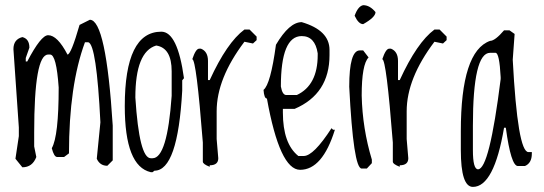

<svg xmlns="http://www.w3.org/2000/svg" viewBox="-20 -650 2115 746"><path d="M329.1 -573.2Q392.1 -573.2 418 -162.1V-26.9L397 -5.9Q368.2 -5.9 356 -33.2L370.1 -174.8Q355 -477.1 323.2 -485.8H310.1Q248 -317.9 248 -54.2L229 -40H202.1Q189.9 -40 181.2 -74.2Q208 -121.1 208 -310.1Q199.2 -438 174.8 -438H167Q112.8 -438 112.8 -134.8V-81.1L121.1 -40Q106 0 66.9 0L40 -33.2L53.2 -121.1V-154.8L32.2 -459Q32.2 -497.1 66.9 -505.9Q94.2 -499 94.2 -464.8L80.1 -424.8V-411.1H85.9Q139.2 -513.2 167 -513.2Q203.1 -513.2 242.2 -438Q255.9 -438 289.1 -553.2Z M606.9 -526.9Q669.9 -526.9 694.8 -346.2L688 -337.9V-297.9Q670.9 13.2 580.1 13.2L572.8 19H565.9Q464.8 -3.9 464.8 -237.8Q464.8 -526.9 606.9 -526.9ZM505.9 -271Q521 -35.2 565.9 -35.2H572.8Q629.9 -35.2 647 -277.8V-373Q647 -463.9 586.9 -473.1Q505.9 -449.2 505.9 -271Z M929.7 -535.2H949.7L977.1 -507.8V-494.1L962.9 -481L929.7 -487.8Q821.8 -345.2 821.8 -217.8V-109.9L828.1 -35.2Q828.1 -7.8 794.9 -7.8V-2Q768.1 -12.2 768.1 -22V-96.2Q742.7 -419.9 727.1 -419.9Q740.7 -460.9 753.9 -460.9H760.7Q788.1 -450.2 788.1 -413.1V-338.9H794.9Q861.8 -484.9 929.7 -535.2Z M1152.3 -564Q1260.3 -532.2 1260.3 -456.1V-436Q1260.3 -285.2 1125 -227.1H1079.1V-212.9Q1079.1 -91.8 1139.2 -43.9H1160.2Q1198.2 -43.9 1268.1 -151.9L1273.9 -146H1281.2Q1232.9 9.8 1146 9.8Q1066.9 9.8 1017.1 -267.1Q1006.3 -267.1 1003.9 -300.8Q1031.2 -321.8 1052.2 -476.1Q1104 -564 1152.3 -564ZM1071.3 -314Q1077.1 -280.8 1092.3 -280.8H1133.3Q1214.4 -318.8 1214.4 -436V-442.9Q1204.1 -509.8 1152.3 -509.8Q1071.3 -509.8 1071.3 -314Z M1391.1 -629.9Q1417 -629.9 1439 -603Q1439 -583 1391.1 -556.2Q1373 -556.2 1357.9 -588.9Q1371.1 -626 1391.1 -629.9ZM1391.1 -454.1 1412.1 -426.8Q1385.3 -399.9 1385.3 -278.8Q1388.2 -150.9 1424.8 -29.8V-16.1L1405.3 4.9H1385.3Q1353 4.9 1336.9 -313Q1336.9 -454.1 1377.9 -454.1Z M1668 -535.2H1688L1715.3 -507.8V-494.1L1701.2 -481L1668 -487.8Q1560.1 -345.2 1560.1 -217.8V-109.9L1566.4 -35.2Q1566.4 -7.8 1533.2 -7.8V-2Q1506.3 -12.2 1506.3 -22V-96.2Q1481 -419.9 1465.3 -419.9Q1479 -460.9 1492.2 -460.9H1499Q1526.4 -450.2 1526.4 -413.1V-338.9H1533.2Q1600.1 -484.9 1668 -535.2Z M1938.5 -532.2H1959.5L1979.5 -518.1L1972.2 -418Q1991.2 -59.1 2033.2 -59.1H2046.4V-53.2Q2046.4 -16.1 2019.5 -4.9H1992.2Q1965.3 -4.9 1945.3 -153.8H1938.5Q1899.4 76.2 1817.4 76.2Q1770.5 76.2 1770.5 -66.9V-140.1Q1770.5 -451.2 1884.3 -491.2Q1903.3 -491.2 1938.5 -532.2ZM1817.4 -161.1V-66.9Q1817.4 7.8 1837.4 7.8Q1881.3 7.8 1925.3 -342.8V-350.1Q1920.4 -444.8 1905.3 -444.8H1884.3Q1817.4 -444.8 1817.4 -161.1Z"/></svg>

Font: Loved by the King
Style: Regular
Weight: 400
Designer: Kimberly Geswein
Foundry: Kimberly Geswein
Version: Version 1.002 2006